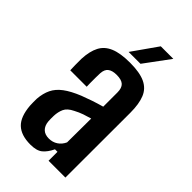

<svg xmlns="http://www.w3.org/2000/svg" viewBox="-237 -840 920 920"><g transform="rotate(45 223.0 -380.5)"><path d="M165.5 7Q102.5 7 70.2 -23.8Q38 -54.5 32.5 -124Q32 -134.5 31.8 -147.5Q31.5 -160.5 32 -170.5Q35 -209 48.8 -237.5Q62.5 -266 92.5 -288.5Q122.5 -311 173 -331.5Q200 -342 226.8 -351Q253.5 -360 284 -368.5V-465Q284 -495 269.5 -508.5Q255 -522 222 -522Q193.5 -522 177.8 -510.5Q162 -499 160.5 -471Q160 -461 159.8 -441.8Q159.5 -422.5 159.8 -404.5Q160 -386.5 160.5 -380H49Q48.5 -394 48 -415.5Q47.5 -437 48 -457.5Q50.5 -510 67.8 -543.2Q85 -576.5 123.2 -592.5Q161.5 -608.5 226 -608.5Q291.5 -608.5 328.8 -591.2Q366 -574 381.2 -536.8Q396.5 -499.5 396.5 -440L396 0H282V-60.5H265Q249 -27 228.2 -10Q207.5 7 165.5 7ZM207.5 -76Q233 -76 252.5 -89Q272 -102 282.5 -125L283.5 -287.5Q263.5 -282 242.5 -274.8Q221.5 -267.5 200 -256Q168 -240.5 158.2 -218.8Q148.5 -197 147.5 -170.5Q147 -157.5 147.2 -150Q147.5 -142.5 148 -132Q150.5 -105.5 165.5 -90.8Q180.5 -76 207.5 -76ZM184.5 -640 274.5 -768H359.5L265 -640Z"/></g></svg>

Font: Big Shoulders Text Thin
Style: Bold
Weight: 700
Version: Version 2.002